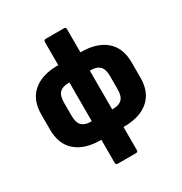

<svg xmlns="http://www.w3.org/2000/svg" viewBox="-197 -827 1095 1156"><g transform="rotate(-30 350.0 -249.0)"><path d="M269 11Q159 11 97.5 -42Q36 -95 36 -196V-302Q36 -402 97.5 -455Q159 -508 269 -508H273V-669Q273 -683 287 -683H414Q427 -683 427 -669V-508H431Q541 -508 602.5 -455Q664 -402 664 -302V-196Q664 -95 602.5 -42Q541 11 431 11H427V171Q427 185 414 185H287Q273 185 273 171V11ZM271 -115H279V-384H271Q231 -384 210.5 -363.5Q190 -343 190 -295V-204Q190 -156 210.5 -135.5Q231 -115 271 -115ZM430 -384H421V-115H430Q469 -115 489.5 -135.5Q510 -156 510 -204V-295Q510 -343 489.5 -363.5Q469 -384 430 -384Z"/></g></svg>

Font: Sofia Sans Semi Condensed Black
Style: Regular
Weight: 900
Designer: Botio Nikoltchev, Ani Petrova
Foundry: lettersoup
Version: Version 4.100; ttfautohint (v1.8.4.7-5d5b)